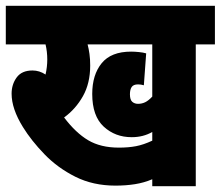

<svg xmlns="http://www.w3.org/2000/svg" viewBox="-20 -642 761 662"><path d="M655 -489V0H505V-24Q477 -12 445.5 -7Q414 -2 378 -2Q301 -2 240 -32.5Q179 -63 133.5 -110Q88 -157 59 -204Q20 -267 20 -319Q20 -351 37.5 -375Q55 -399 92 -399Q116 -399 137 -385Q143 -411 143 -437Q143 -464 137 -489H0V-622H721V-489ZM456 -284Q469 -284 480.5 -289.5Q492 -295 505 -309V-489H282Q286 -474 288.5 -456Q291 -438 291 -416Q291 -355 266 -310.5Q241 -266 201 -237Q241 -184 284 -158.5Q327 -133 390 -133Q423 -133 449 -138Q475 -143 505 -157V-187Q474 -169 434 -169Q377 -169 337.5 -205.5Q298 -242 298 -318Q298 -384 330.5 -424Q363 -464 432 -464Q444 -464 459 -462.5Q474 -461 484 -458L476 -348Q466 -351 456 -351Q440 -351 434 -342Q428 -333 428 -317Q428 -298 436 -291Q444 -284 456 -284Z"/></svg>

Font: Noto Sans Devanagari UI ExtraCondensed Black
Style: Regular
Weight: 900
Width: 2
Designer: Jelle Bosma - Monotype Design Team
Foundry: Monotype Imaging Inc.
Version: Version 2.003